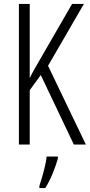

<svg xmlns="http://www.w3.org/2000/svg" viewBox="-20 -734 456 975"><path d="M416 0H355L187 -353L131 -276V0H76V-714H131V-337Q137 -351 151 -376Q165 -401 186 -437L346 -714H406L224 -400ZM274 71Q264 107 247 148Q230 189 210 221H180V210Q186 192 194 164.5Q202 137 208.5 109Q215 81 217 61H274Z"/></svg>

Font: Noto Sans Sinhala ExtraCondensed Light
Style: Regular
Weight: 300
Width: 2
Designer: Jelle Bosma - Monotype Design Team
Foundry: Monotype Imaging Inc.
Version: Version 2.006; ttfautohint (v1.8.4.7-5d5b)